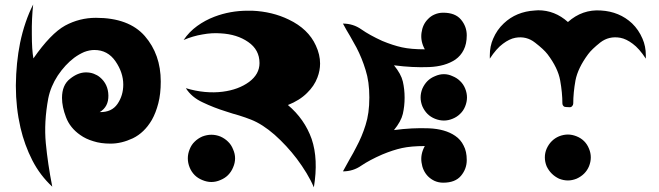

<svg xmlns="http://www.w3.org/2000/svg" viewBox="-20 -803 2902 845"><path d="M210 18.6Q156.2 -31.2 122.1 -97.7Q87.9 -165 70.3 -240.2Q49.8 -329.1 49.8 -423.8Q49.8 -426.8 49.8 -428.7Q50.8 -526.4 68.4 -614.3Q78.1 -661.1 92.8 -704.1Q107.4 -747.1 126 -783.2Q119.1 -721.7 120.1 -652.3Q120.1 -584 127 -545.9Q203.1 -655.3 266.6 -690.4Q330.1 -724.6 402.3 -724.6Q546.9 -724.6 617.2 -644.5Q687.5 -563.5 687.5 -444.3Q687.5 -389.6 676.8 -348.6Q666 -306.6 648.4 -275.4Q615.2 -218.8 564.5 -194.3Q514.6 -170.9 466.8 -170.9Q422.9 -170.9 390.6 -181.6Q357.4 -191.4 333 -209Q288.1 -240.2 270.5 -287.1Q252.9 -333 252.9 -372.1Q252.9 -428.7 288.1 -456.1Q323.2 -484.4 358.4 -484.4Q377 -484.4 392.6 -478.5Q408.2 -472.7 419.9 -462.9Q456.1 -432.6 457 -382.8Q458 -333 418.9 -309.6Q471.7 -308.6 497.1 -345.7Q522.5 -382.8 522.5 -430.7Q522.5 -483.4 488.3 -533.2Q454.1 -583 395.5 -583Q374 -583 350.6 -574.2Q328.1 -564.5 306.6 -548.8Q266.6 -518.6 234.4 -470.7Q203.1 -422.9 192.4 -370.1Q172.9 -264.6 181.6 -172.9Q190.4 -81.1 210 18.6Z M1247.1 -340.8Q1320.3 -279.3 1351.6 -191.4Q1381.8 -102.5 1361.3 21.5Q1348.6 -8.8 1329.1 -41Q1309.6 -73.2 1286.1 -104.5Q1242.2 -162.1 1188.5 -210Q1134.8 -256.8 1085 -276.4Q1060.5 -286.1 1032.2 -294.9Q1003.9 -302.7 974.6 -312.5Q920.9 -329.1 872.1 -352.5Q823.2 -375 797.9 -415Q839.8 -402.3 880.9 -398.4Q922.9 -394.5 960 -399.4Q1029.3 -408.2 1076.2 -442.4Q1122.1 -476.6 1122.1 -525.4Q1122.1 -584 1072.3 -618.2Q1023.4 -652.3 951.2 -656.2Q913.1 -659.2 871.1 -651.4Q829.1 -644.5 788.1 -627Q812.5 -663.1 847.7 -688.5Q882.8 -713.9 923.8 -729.5Q993.2 -755.9 1070.3 -755.9Q1080.1 -755.9 1089.8 -755.9Q1178.7 -752 1251 -716.8Q1336.9 -675.8 1370.1 -602.5Q1388.7 -562.5 1388.7 -523.4Q1388.7 -492.2 1377 -461.9Q1363.3 -424.8 1331.1 -393.6Q1298.8 -361.3 1247.1 -340.8ZM1014.6 -106.4Q1014.6 -126 1005.9 -145.5Q998 -166 983.4 -179.7Q969.7 -193.4 950.2 -202.1Q930.7 -210 910.2 -210Q890.6 -210 870.1 -202.1Q850.6 -193.4 836.9 -179.7Q822.3 -166 814.5 -145.5Q806.6 -126 806.6 -106.4Q806.6 -85.9 814.5 -66.4Q822.3 -46.9 836.9 -32.2Q850.6 -18.6 870.1 -10.7Q890.6 -2 910.2 -2Q930.7 -2 950.2 -10.7Q969.7 -18.6 983.4 -32.2Q998 -46.9 1005.9 -66.4Q1014.6 -85.9 1014.6 -106.4Z M2004.9 -301.8Q1991.2 -288.1 1971.7 -280.3Q1953.1 -272.5 1933.6 -272.5Q1914.1 -272.5 1894.5 -280.3Q1875 -288.1 1861.3 -301.8Q1847.7 -315.4 1838.9 -335Q1831.1 -354.5 1831.1 -374Q1831.1 -393.6 1838.9 -413.1Q1847.7 -432.6 1861.3 -446.3Q1875 -460 1894.5 -467.8Q1914.1 -476.6 1933.6 -476.6Q1953.1 -476.6 1971.7 -467.8Q1991.2 -460 2004.9 -446.3Q2019.5 -432.6 2027.3 -413.1Q2035.2 -393.6 2035.2 -374Q2035.2 -354.5 2027.3 -335Q2019.5 -315.4 2004.9 -301.8ZM1489.3 -699.2Q1534.2 -699.2 1570.3 -673.8Q1606.4 -648.4 1662.1 -623Q1709 -603.5 1749 -594.7Q1789.1 -585.9 1849.6 -585.9Q1830.1 -621.1 1835 -658.2Q1839.8 -695.3 1863.3 -718.8Q1876 -732.4 1892.6 -739.3Q1910.2 -747.1 1930.7 -747.1Q1983.4 -747.1 2008.8 -716.8Q2034.2 -686.5 2034.2 -647.5Q2034.2 -609.4 2020.5 -583Q2007.8 -557.6 1984.4 -541Q1939.5 -510.7 1868.2 -507.8Q1795.9 -504.9 1713.9 -515.6Q1745.1 -477.5 1752.9 -444.3Q1760.7 -410.2 1760.7 -373Q1760.7 -335.9 1752.9 -301.8Q1745.1 -268.6 1713.9 -230.5Q1794.9 -241.2 1867.2 -238.3Q1939.5 -235.4 1983.4 -205.1Q2007.8 -188.5 2020.5 -162.1Q2034.2 -136.7 2034.2 -98.6Q2034.2 -59.6 2008.8 -29.3Q1983.4 1 1930.7 1Q1910.2 1 1892.6 -6.8Q1876 -14.6 1863.3 -27.3Q1839.8 -51.8 1835 -88.9Q1830.1 -125 1849.6 -160.2Q1789.1 -160.2 1749 -151.4Q1709 -142.6 1662.1 -123Q1606.4 -98.6 1570.3 -74.2Q1534.2 -48.8 1489.3 -48.8Q1504.9 -78.1 1519.5 -103.5Q1535.2 -129.9 1547.9 -155.3Q1573.2 -202.1 1588.9 -252.9Q1605.5 -303.7 1605.5 -374Q1605.5 -444.3 1588.9 -495.1Q1573.2 -546.9 1548.8 -593.8Q1535.2 -618.2 1520.5 -644.5Q1504.9 -669.9 1489.3 -699.2Z M2550.8 -39.1Q2537.1 -25.4 2517.6 -16.6Q2498 -8.8 2479.5 -8.8Q2460 -8.8 2440.4 -16.6Q2421.9 -25.4 2408.2 -39.1Q2394.5 -52.7 2385.7 -71.3Q2377.9 -90.8 2377.9 -110.4Q2377.9 -129.9 2385.7 -148.4Q2394.5 -168 2408.2 -181.6Q2421.9 -195.3 2440.4 -203.1Q2460 -210.9 2479.5 -210.9Q2498 -210.9 2517.6 -203.1Q2537.1 -195.3 2550.8 -181.6Q2564.5 -168 2572.3 -148.4Q2580.1 -129.9 2580.1 -110.4Q2580.1 -90.8 2572.3 -71.3Q2564.5 -52.7 2550.8 -39.1ZM2470.7 -332Q2463.9 -332 2460 -335.9Q2455.1 -340.8 2455.1 -347.7Q2455.1 -394.5 2445.3 -449.2Q2435.5 -503.9 2389.6 -564.5Q2373 -585.9 2335 -615.2Q2296.9 -645.5 2248 -636.7Q2221.7 -631.8 2193.4 -610.4Q2165 -589.8 2135.7 -544.9Q2135.7 -551.8 2135.7 -559.6Q2135.7 -599.6 2150.4 -632.8Q2167 -671.9 2197.3 -700.2Q2252 -752 2334 -756.8Q2340.8 -757.8 2348.6 -757.8Q2421.9 -757.8 2479.5 -706.1Q2543 -762.7 2625 -756.8Q2706.1 -752 2761.7 -700.2Q2791 -671.9 2807.6 -632.8Q2822.3 -599.6 2822.3 -559.6Q2822.3 -551.8 2822.3 -544.9Q2793 -589.8 2764.6 -610.4Q2736.3 -631.8 2710 -636.7Q2660.2 -645.5 2622.1 -616.2Q2584 -585.9 2568.4 -564.5Q2523.4 -503.9 2512.7 -449.2Q2502.9 -394.5 2502.9 -347.7Q2502.9 -340.8 2498 -335.9Q2494.1 -331.1 2487.3 -331.1Q2481.4 -331.1 2470.7 -332Z"/></svg>

Font: MahoPreGreeks
Style: Regular
Weight: 400
Designer: ABC, Toei Animation
Foundry: Ishotihadus
Version: Version 1.00